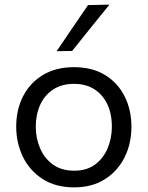

<svg xmlns="http://www.w3.org/2000/svg" viewBox="-20 -798 638 829"><path d="M300.5 11Q219 11 163 -25.8Q107 -62.5 78.5 -122Q50 -181.5 50 -251Q50 -325.5 80.2 -383.5Q110.5 -441.5 166.2 -474.8Q222 -508 299 -508Q378.5 -508 433.8 -474Q489 -440 518.2 -381.8Q547.5 -323.5 547.5 -251Q547.5 -177.5 517.5 -118Q487.5 -58.5 432.2 -23.8Q377 11 300.5 11ZM300.5 -61Q355 -61 391 -88Q427 -115 445 -158.5Q463 -202 463 -251Q463 -335 419 -385.5Q375 -436 300 -436Q246 -436 209 -411.2Q172 -386.5 153.2 -344.8Q134.5 -303 134.5 -251Q134.5 -202 152.8 -158.5Q171 -115 208 -88Q245 -61 300.5 -61ZM224.5 -577Q258.5 -627 292.5 -677Q326.5 -727 360 -776L452.5 -778Q411 -727 371 -677.2Q331 -627.5 291.5 -578Z"/></svg>

Font: Heraclito
Style: Regular
Weight: 400
Designer: Kostas Bartsokas (font) & Cristiano Sobral (main changes)
Foundry: Kostas Bartsokas (font) & Cristiano Sobral (main changes)
Version: Version 1.00;July 8, 2020;FontCreator 13.0.0.2655 64-bit